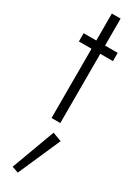

<svg xmlns="http://www.w3.org/2000/svg" viewBox="-250 -639 720 987"><g transform="rotate(30 110.0 -145.0)"><path d="M9 -460V-411H211V-460ZM84 -620V0H136V-620ZM131 60 36 317 74 330 184 80Z"/></g></svg>

Font: NM-font
Style: Light
Weight: 500
Designer: ""
Foundry: ""
Version: ""